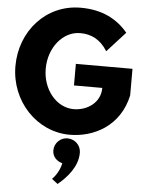

<svg xmlns="http://www.w3.org/2000/svg" viewBox="-97 -1334 1439 1932"><g transform="rotate(5 622.5 -367.5)"><path d="M1210 -694H638V-476H924C924 -325 790 -238 655 -238C481 -238 340 -409 340 -619C340 -833 481 -1006 655 -1006C765 -1006 859 -963 931 -847L1116 -1050C1008 -1180 856 -1261 638 -1261C290 -1261 34 -975 34 -619C34 -265 305 22 638 22C881 22 1142 -111 1210 -425ZM620 60C695 60 756 119 756 194C756 334 654 448 560 526L500 480C500 480 571 412 589 314C532 300 488 254 488 194C488 119 548 60 620 60Z"/></g></svg>

Font: Poland Can Into
Style: BigWritings
Weight: 700
Foundry: Cannot Into Space Fonts
Version: Version 0.92